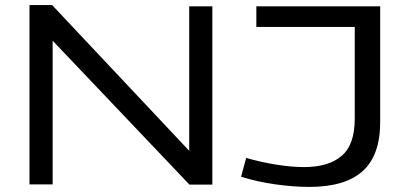

<svg xmlns="http://www.w3.org/2000/svg" viewBox="-20 -725 1593 755"><path d="M96 0V-705H185L724 -132V-700H815V1H725L187 -565V0ZM928 -30 948 -104Q1007 -87 1067 -77.5Q1127 -68 1175 -68Q1272 -68 1323.5 -112Q1375 -156 1375 -258V-619H988V-700H1475V-245Q1475 -114 1406 -52Q1337 10 1196 10Q1135 10 1063.5 0Q992 -10 928 -30Z"/></svg>

Font: Georama Extended
Style: Regular
Weight: 400
Width: 7
Designer: Jean-Baptiste Levee
Foundry: Production Type
Version: Version 1.000